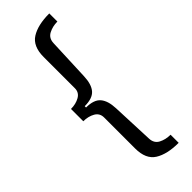

<svg xmlns="http://www.w3.org/2000/svg" viewBox="-293 -757 938 938"><g transform="rotate(-45 176.5 -288.0)"><path d="M300 159Q221 159 175.5 130.5Q130 102 130 28V-186Q130 -216 104.5 -230.5Q79 -245 45 -245V-330Q79 -330 104.5 -344.5Q130 -359 130 -388V-604Q130 -678 175.5 -706.5Q221 -735 300 -735V-679Q267 -679 240 -665Q213 -651 212 -617L203 -398Q201 -344 178.5 -318Q156 -292 102 -292V-283Q156 -283 178.5 -256.5Q201 -230 203 -177L212 41Q213 75 239.5 89Q266 103 300 103Z"/></g></svg>

Font: Archivo
Style: Regular
Weight: 400
Designer: Hector Gatti
Foundry: Omnibus-Type
Version: Version 2.001